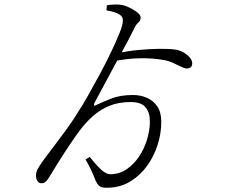

<svg xmlns="http://www.w3.org/2000/svg" viewBox="-20 -809 1040 875"><path d="M485 46Q466 47 453 46Q440 45 431.5 37.5Q423 30 416 15Q406 -11 395.5 -33.5Q385 -56 370 -82L389 -94Q419 -56 441.5 -35.5Q464 -15 483 -15Q523 -15 556 -37Q589 -59 613 -94.5Q637 -130 650 -172.5Q663 -215 663 -255Q663 -297 643 -320.5Q623 -344 575 -344Q520 -344 478 -326.5Q436 -309 403.5 -280Q371 -251 344 -215Q326 -191 308 -164.5Q290 -138 273 -112Q256 -86 241.5 -62.5Q227 -39 215 -19Q203 2 193 14Q183 26 170 26Q158 27 151 16.5Q144 6 144 -8Q144 -24 151.5 -38.5Q159 -53 183 -86Q201 -110 228 -145.5Q255 -181 284.5 -221.5Q314 -262 338 -302Q355 -327 379.5 -370.5Q404 -414 432 -465.5Q460 -517 484 -567Q508 -617 524 -656.5Q540 -696 540 -715Q541 -732 524.5 -743Q508 -754 465 -762L467 -785Q485 -788 503.5 -788.5Q522 -789 537 -786Q553 -783 573 -773Q593 -763 607 -751.5Q621 -740 621 -729Q621 -715 610.5 -706.5Q600 -698 589 -674Q582 -659 565 -627Q548 -595 525.5 -553.5Q503 -512 480.5 -470.5Q458 -429 439.5 -394Q421 -359 411 -341Q407 -333 408.5 -329Q410 -325 420 -331Q449 -345 489 -360.5Q529 -376 586 -376Q620 -376 649 -363.5Q678 -351 696.5 -324.5Q715 -298 715 -254Q715 -201 698.5 -149.5Q682 -98 652 -55.5Q622 -13 579.5 14.5Q537 42 485 46ZM831 -497Q821 -497 805 -505Q789 -513 767.5 -523Q746 -533 717 -537Q676 -544 619.5 -543.5Q563 -543 493 -529L508 -565Q557 -576 609 -581Q661 -586 706.5 -586.5Q752 -587 779 -583Q808 -579 832 -559.5Q856 -540 856 -521Q856 -497 831 -497Z"/></svg>

Font: Noto Serif JP ExtraLight Light
Style: Regular
Weight: 300
Version: Version 2.003-H1;hotconv 1.1.1;makeotfexe 2.6.0